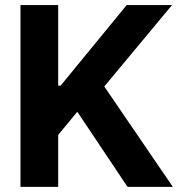

<svg xmlns="http://www.w3.org/2000/svg" viewBox="-20 -727 703 747"><path d="M59.7 -707.2H206.4V-393.7H215.8L472.8 -707.2H649.2L385.7 -390.5L652.4 0H476.1L280.7 -292.2L206.4 -202.1V0H59.7Z"/></svg>

Font: Pretendard Variable
Style: Regular
Weight: 400
Designer: Base glyphs from Inter by Rasmus Andersson; Hangul glyphs from Noto Sans CJK(Source Han Sans) by Jang Soo-young and Kang
Foundry: Kil Hyung-jin
Version: Version 1.100;FEAKit 1.0